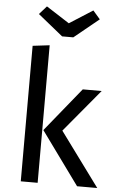

<svg xmlns="http://www.w3.org/2000/svg" viewBox="-62 -1001 634 1043"><g transform="rotate(5 254.5 -479.5)"><path d="M184 0H92V-739L184 -750ZM293 -294 509 0H399L190 -288L384 -527H487ZM443 -914 308 -804H247L111 -914L151 -959L277 -878L404 -959Z"/></g></svg>

Font: Fira Sans
Style: Regular
Weight: 400
Designer: bBox Type GmbH & Carrois Corporate GbR & Edenspiekermann AG
Foundry: bBox Type GmbH & Carrois Corporate GbR & Edenspiekermann AG
Version: Version 4.301